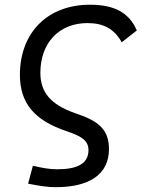

<svg xmlns="http://www.w3.org/2000/svg" viewBox="-20 -547 626 801"><path d="M212.4 233.9C352.1 233.9 434.6 181.2 434.6 74.7C434.6 -13.2 382.3 -44.9 293.9 -74.7C189.9 -110.8 148.4 -163.1 148.4 -243.7C148.9 -368.7 226.6 -450.7 345.2 -450.7C411.1 -450.7 456.5 -426.8 487.8 -370.6L550.8 -419.9C519 -493.7 458 -527.3 355.5 -527.3C178.7 -527.3 63.5 -411.6 63 -234.9C63.5 -118.2 120.6 -45.4 259.8 1C315.9 20 349.1 37.6 349.1 79.1C349.1 137.2 300.3 159.2 218.3 159.2C189.9 159.2 161.1 154.8 117.2 144.5L97.2 219.2C148.9 229.5 181.6 233.9 212.4 233.9Z"/></svg>

Font: Cascadia Code PL SemiLight
Style: Italic
Weight: 350
Italic angle: -10°
Monospace: yes
Designer: Aaron Bell
Foundry: Saja Typeworks
Version: Version 2404.023